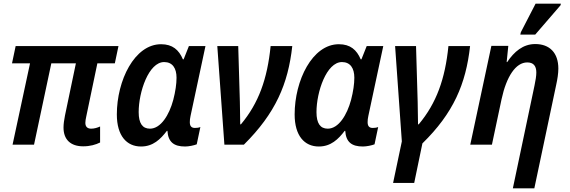

<svg xmlns="http://www.w3.org/2000/svg" viewBox="-20 -795 3130 1055"><path d="M437 9C475 9 506 0 530 -12V-100C515 -93 498 -88 481 -88C461 -88 449 -98 449 -120C449 -129 451 -142 454 -155L515 -447H611L631 -542H66L46 -447H145L49 0H167L262 -447H397L337 -160C332 -135 329 -113 329 -94C329 -28 368 9 437 9Z M755 10C821 10 862 -30 897 -76H900C904 -14 936 10 997 10C1017 10 1046 4 1061 -2L1081 -97C1072 -93 1060 -92 1051 -92C1031 -92 1023 -103 1023 -124C1023 -134 1024 -145 1027 -158L1109 -542H1018L989 -469H985C963 -521 928 -552 865 -552C719 -552 622 -353 622 -166C622 -49 676 10 755 10ZM804 -88C763 -88 742 -117 742 -179C742 -290 797 -454 882 -454C928 -454 950 -420 950 -368C950 -334 944 -292 932 -246C910 -164 864 -88 804 -88Z M1213 0H1320C1494 -173 1563 -333 1586 -542H1467C1449 -361 1401 -228 1304 -112H1300C1300 -144 1299 -198 1298 -236L1289 -542H1174Z M1732 10C1798 10 1839 -30 1874 -76H1877C1881 -14 1913 10 1974 10C1994 10 2023 4 2038 -2L2058 -97C2049 -93 2037 -92 2028 -92C2008 -92 2000 -103 2000 -124C2000 -134 2001 -145 2004 -158L2086 -542H1995L1966 -469H1962C1940 -521 1905 -552 1842 -552C1696 -552 1599 -353 1599 -166C1599 -49 1653 10 1732 10ZM1781 -88C1740 -88 1719 -117 1719 -179C1719 -290 1774 -454 1859 -454C1905 -454 1927 -420 1927 -368C1927 -334 1921 -292 1909 -246C1887 -164 1841 -88 1781 -88Z M2140 210H2256L2301 -7C2471 -173 2540 -333 2563 -542H2444C2426 -361 2378 -228 2281 -112H2277C2277 -144 2276 -198 2275 -236L2266 -542H2151L2188 -18Z M2839 -605H2921L3060 -766L3062 -775H2923L2842 -618ZM2917 -325 2798 240H2916L3036 -328C3043 -359 3048 -392 3048 -418C3048 -505 3000 -553 2921 -553C2854 -553 2805 -511 2767 -454H2764L2773 -543H2680L2564 0H2683L2736 -250C2763 -375 2814 -452 2877 -452C2910 -452 2927 -434 2927 -397C2927 -378 2923 -353 2917 -325Z"/></svg>

Font: Noto Sans SemiCondensed SemiBold
Style: Italic
Weight: 600
Width: 4
Italic angle: -12°
Designer: Monotype Design Team
Foundry: Monotype Imaging Inc.
Version: Version 2.013